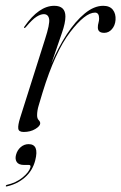

<svg xmlns="http://www.w3.org/2000/svg" viewBox="-38 -458 428 678"><path d="M47.5 -359.5Q46 -360.5 48.5 -364.5Q99.5 -437.5 153.5 -437.5Q193 -437.5 193 -399.5Q193 -377 180.8 -342.2Q168.5 -307.5 143.5 -233.5Q167.5 -290.5 197.8 -336.8Q228 -383 261 -410.2Q294 -437.5 326.5 -437.5Q349.5 -437.5 360.5 -423.5Q371.5 -409.5 370 -387.5Q368.5 -368 357.2 -355Q346 -342 330 -342Q307.5 -342 307.5 -361Q307.5 -370 309.8 -377.5Q312 -385 312 -392.5Q312 -413.5 297.5 -413.5Q262.5 -413.5 209.5 -344.2Q156.5 -275 112.5 -132Q104.5 -105 98.8 -86.2Q93 -67.5 93 -51Q93 -39.5 98.5 -34Q104 -28.5 104 -22.5Q104 -13 86.8 -2.5Q69.5 8 45.5 8Q28 8 26.5 -4Q25 -16 33 -41.5L121 -319.5Q138.5 -373.5 135.5 -390.8Q132.5 -408 116.5 -408Q105.5 -408 90.8 -398.8Q76 -389.5 53 -362Q49.5 -358 47.5 -359.5ZM47.5 124.5Q28 124.5 21.2 114.2Q14.5 104 18.5 89Q23 72 35.2 61.5Q47.5 51 63 51Q101 51 86.5 108Q77 145 50 168.5Q23 192 -13 200Q-17.5 201.5 -17.5 199Q-17.5 196 -14.5 195Q19 187.5 42 168.5Q65 149.5 69.5 132.5Q71 124.5 64.5 124.5Z"/></svg>

Font: Fraunces 144pt S000 Light
Style: Italic
Weight: 300
Italic angle: -16°
Version: Version 1.000; ttfautohint (v1.8.3)